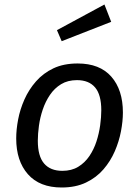

<svg xmlns="http://www.w3.org/2000/svg" viewBox="-20 -821 618 853"><path d="M254 12Q156 12 104 -47Q52 -106 52 -206Q52 -245 60.5 -290Q69 -335 88.5 -379Q108 -423 140 -459.5Q172 -496 217.5 -517.5Q263 -539 325 -539Q423 -539 474.5 -480.5Q526 -422 526 -321Q526 -283 517.5 -238Q509 -193 490 -149Q471 -105 439.5 -68.5Q408 -32 362 -10Q316 12 254 12ZM257 -62Q298 -62 327.5 -80Q357 -98 377 -127.5Q397 -157 408.5 -192.5Q420 -228 425 -264.5Q430 -301 430 -331Q430 -400 402.5 -432.5Q375 -465 322 -465Q281 -465 251.5 -447Q222 -429 202 -399.5Q182 -370 170 -334.5Q158 -299 153 -262.5Q148 -226 148 -196Q148 -127 176 -94.5Q204 -62 257 -62ZM233 -687 444 -801 474 -724 254 -638Z"/></svg>

Font: Fira Sans Variable
Style: Italic
Weight: 397
Italic angle: -8°
Designer: Carrois Corporate & Edenspiekermann AG
Foundry: Carrois Corporate GbR & Edenspiekermann AG
Version: Version 4.202